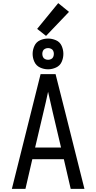

<svg xmlns="http://www.w3.org/2000/svg" viewBox="-20 -1210 616 1230"><path d="M56 0H143L187 -190H389L433 0H521L398 -490L336 -735H240ZM205 -265 258 -490Q266 -523 273.5 -556Q281 -589 288 -622Q295 -589 303 -556Q311 -523 318 -490L371 -265ZM288 -766Q314 -766 339 -777.5Q364 -789 375 -813.5Q386 -838 386 -865Q386 -891 375 -916Q364 -941 339 -952Q314 -963 288 -963Q261 -963 236.5 -952Q212 -941 200.5 -916Q189 -891 189 -865Q189 -838 200.5 -813.5Q212 -789 236.5 -777.5Q261 -766 288 -766ZM288 -827Q278 -827 268.5 -831.5Q259 -836 255 -845.5Q251 -855 251 -865Q251 -875 255 -884Q259 -893 268.5 -897.5Q278 -902 288 -902Q298 -902 307.5 -897.5Q317 -893 321 -884Q325 -875 325 -865Q325 -855 321 -845.5Q317 -836 307.5 -831.5Q298 -827 288 -827ZM275 -980 422 -1134 353 -1190 218 -1025Z"/></svg>

Font: Iosevka SS01 Extended
Style: Regular
Weight: 400
Width: 7
Monospace: yes
Designer: Belleve Invis
Foundry: Belleve Invis
Version: Version 3.4.7; ttfautohint (v1.8.3)